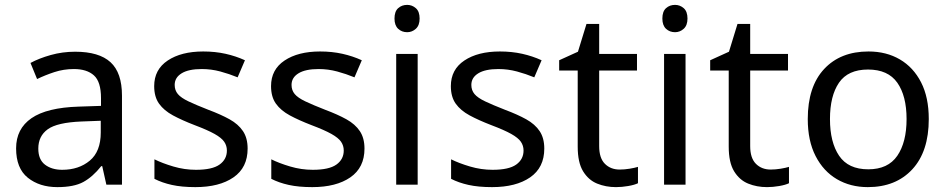

<svg xmlns="http://www.w3.org/2000/svg" viewBox="-20 -757 3881 787"><path d="M288 -545Q386 -545 433 -502Q480 -459 480 -365V0H416L399 -76H395Q360 -32 321.5 -11Q283 10 215 10Q142 10 94 -28.5Q46 -67 46 -149Q46 -229 109 -272.5Q172 -316 303 -320L394 -323V-355Q394 -422 365 -448Q336 -474 283 -474Q241 -474 203 -461.5Q165 -449 132 -433L105 -499Q140 -518 188 -531.5Q236 -545 288 -545ZM314 -259Q214 -255 175.5 -227Q137 -199 137 -148Q137 -103 164.5 -82Q192 -61 235 -61Q303 -61 348 -98.5Q393 -136 393 -214V-262Z M995 -148Q995 -70 937 -30Q879 10 781 10Q725 10 684.5 1Q644 -8 613 -24V-104Q645 -88 690.5 -74.5Q736 -61 783 -61Q850 -61 880 -82.5Q910 -104 910 -140Q910 -160 899 -176Q888 -192 859.5 -208Q831 -224 778 -244Q726 -264 689 -284Q652 -304 632 -332Q612 -360 612 -404Q612 -472 667.5 -509Q723 -546 813 -546Q862 -546 904.5 -536.5Q947 -527 984 -510L954 -440Q920 -454 883 -464Q846 -474 807 -474Q753 -474 724.5 -456.5Q696 -439 696 -409Q696 -387 709 -371.5Q722 -356 752.5 -341.5Q783 -327 834 -307Q885 -288 921 -268Q957 -248 976 -219.5Q995 -191 995 -148Z M1474 -148Q1474 -70 1416 -30Q1358 10 1260 10Q1204 10 1163.5 1Q1123 -8 1092 -24V-104Q1124 -88 1169.5 -74.5Q1215 -61 1262 -61Q1329 -61 1359 -82.5Q1389 -104 1389 -140Q1389 -160 1378 -176Q1367 -192 1338.5 -208Q1310 -224 1257 -244Q1205 -264 1168 -284Q1131 -304 1111 -332Q1091 -360 1091 -404Q1091 -472 1146.5 -509Q1202 -546 1292 -546Q1341 -546 1383.5 -536.5Q1426 -527 1463 -510L1433 -440Q1399 -454 1362 -464Q1325 -474 1286 -474Q1232 -474 1203.5 -456.5Q1175 -439 1175 -409Q1175 -387 1188 -371.5Q1201 -356 1231.5 -341.5Q1262 -327 1313 -307Q1364 -288 1400 -268Q1436 -248 1455 -219.5Q1474 -191 1474 -148Z M1649 -737Q1669 -737 1684.5 -723.5Q1700 -710 1700 -681Q1700 -653 1684.5 -639Q1669 -625 1649 -625Q1627 -625 1612 -639Q1597 -653 1597 -681Q1597 -710 1612 -723.5Q1627 -737 1649 -737ZM1692 -536V0H1604V-536Z M2211 -148Q2211 -70 2153 -30Q2095 10 1997 10Q1941 10 1900.5 1Q1860 -8 1829 -24V-104Q1861 -88 1906.5 -74.5Q1952 -61 1999 -61Q2066 -61 2096 -82.5Q2126 -104 2126 -140Q2126 -160 2115 -176Q2104 -192 2075.5 -208Q2047 -224 1994 -244Q1942 -264 1905 -284Q1868 -304 1848 -332Q1828 -360 1828 -404Q1828 -472 1883.5 -509Q1939 -546 2029 -546Q2078 -546 2120.5 -536.5Q2163 -527 2200 -510L2170 -440Q2136 -454 2099 -464Q2062 -474 2023 -474Q1969 -474 1940.5 -456.5Q1912 -439 1912 -409Q1912 -387 1925 -371.5Q1938 -356 1968.5 -341.5Q1999 -327 2050 -307Q2101 -288 2137 -268Q2173 -248 2192 -219.5Q2211 -191 2211 -148Z M2520 -62Q2540 -62 2561 -65.5Q2582 -69 2595 -73V-6Q2581 1 2555 5.5Q2529 10 2505 10Q2463 10 2427.5 -4.5Q2392 -19 2370 -55Q2348 -91 2348 -156V-468H2272V-510L2349 -545L2384 -659H2436V-536H2591V-468H2436V-158Q2436 -109 2459.5 -85.5Q2483 -62 2520 -62Z M2747 -737Q2767 -737 2782.5 -723.5Q2798 -710 2798 -681Q2798 -653 2782.5 -639Q2767 -625 2747 -625Q2725 -625 2710 -639Q2695 -653 2695 -681Q2695 -710 2710 -723.5Q2725 -737 2747 -737ZM2790 -536V0H2702V-536Z M3139 -62Q3159 -62 3180 -65.5Q3201 -69 3214 -73V-6Q3200 1 3174 5.5Q3148 10 3124 10Q3082 10 3046.5 -4.5Q3011 -19 2989 -55Q2967 -91 2967 -156V-468H2891V-510L2968 -545L3003 -659H3055V-536H3210V-468H3055V-158Q3055 -109 3078.5 -85.5Q3102 -62 3139 -62Z M3787 -269Q3787 -136 3719.5 -63Q3652 10 3537 10Q3466 10 3410.5 -22.5Q3355 -55 3323 -117.5Q3291 -180 3291 -269Q3291 -402 3358 -474Q3425 -546 3540 -546Q3613 -546 3668.5 -513.5Q3724 -481 3755.5 -419.5Q3787 -358 3787 -269ZM3382 -269Q3382 -174 3419.5 -118.5Q3457 -63 3539 -63Q3620 -63 3658 -118.5Q3696 -174 3696 -269Q3696 -364 3658 -418Q3620 -472 3538 -472Q3456 -472 3419 -418Q3382 -364 3382 -269Z"/></svg>

Font: Noto Sans SignWriting
Style: Regular
Weight: 400
Designer: Monotype Design Team
Foundry: Monotype Imaging Inc.
Version: Version 2.004; ttfautohint (v1.8.4.7-5d5b)